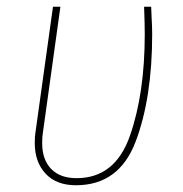

<svg xmlns="http://www.w3.org/2000/svg" viewBox="-20 -539 542 569"><path d="M429 -494Q431 -458 431 -438Q431 -249 382 -119.5Q333 10 205 10Q147 10 115 -24.5Q83 -59 83 -115Q83 -135 85 -146L137 -519H159L107 -145Q105 -135 105 -115Q105 -66 131.5 -38.5Q158 -11 207 -11Q321 -11 365 -136.5Q409 -262 409 -438Q409 -467 407 -519H428Z"/></svg>

Font: Fira Sans Condensed Thin
Style: Italic
Weight: 250
Width: 3
Italic angle: -8°
Designer: Carrois Corporate & Edenspiekermann AG
Foundry: Carrois Corporate GbR & Edenspiekermann AG
Version: Version 4.203